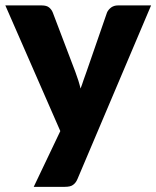

<svg xmlns="http://www.w3.org/2000/svg" viewBox="-24 -539 589 723"><path d="M419.9 -518.6H544.9L268.1 134.3Q261.7 149.9 251 157.2Q241.7 164.6 219.2 164.6H103L203.1 -45.4L-3.9 -518.6H132.8Q151.9 -518.6 161.1 -510.7Q170.4 -502.9 174.8 -491.7L259.8 -268.1Q272.9 -233.4 279.3 -205.6Q281.2 -210.9 285.2 -221.4Q289.1 -231.9 290.5 -237.3Q292.5 -244.1 301.8 -269L378.9 -491.7Q383.3 -502.4 395 -511.2Q405.8 -518.6 419.9 -518.6Z"/></svg>

Font: Lato-ExtraBold
Style: Regular
Weight: 500
Designer: Lukasz Dziedzic with Adam Twardoch and Botio Nikoltchev
Foundry: tyPoland Lukasz Dziedzic
Version: ""